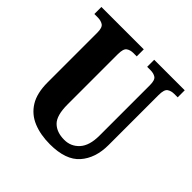

<svg xmlns="http://www.w3.org/2000/svg" viewBox="-186 -872 1041 1041"><g transform="rotate(45 334.0 -352.0)"><path d="M343 10Q270 10 214.5 -13Q159 -36 128 -86Q97 -136 97 -218V-600Q97 -639 80.5 -649.5Q64 -660 41 -660H14V-714H339V-660H313Q290 -660 274 -649Q258 -638 258 -596V-210Q258 -126 290.5 -94Q323 -62 381 -62Q432 -62 466 -99.5Q500 -137 500 -214V-600Q500 -639 484.5 -649.5Q469 -660 445 -660H419V-714H653V-660H627Q603 -660 587 -649Q571 -638 571 -596V-212Q571 -112 517.5 -51Q464 10 343 10Z"/></g></svg>

Font: Noto Serif Tamil Condensed ExtraBold
Style: Regular
Weight: 800
Width: 3
Designer: Indian Type Foundry, Tom Grace, and the Monotype Design Team
Foundry: Monotype Imaging Inc.
Version: Version 2.004; ttfautohint (v1.8.4.7-5d5b)